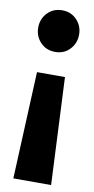

<svg xmlns="http://www.w3.org/2000/svg" viewBox="-84 -544 388 791"><g transform="rotate(10 110.5 -148.5)"><path d="M196 -420Q196 -384 172 -358.5Q148 -333 111 -333Q73 -333 49 -358.5Q25 -384 25 -420Q25 -456 49 -481.5Q73 -507 111 -507Q148 -507 172 -481.5Q196 -456 196 -420ZM169 -238 190 210H32L52 -238Z"/></g></svg>

Font: Fira Sans Extra Condensed
Style: Bold
Weight: 700
Width: 1
Designer: Carrois Corporate & Edenspiekermann AG
Foundry: Carrois Corporate GbR & Edenspiekermann AG
Version: Version 4.203